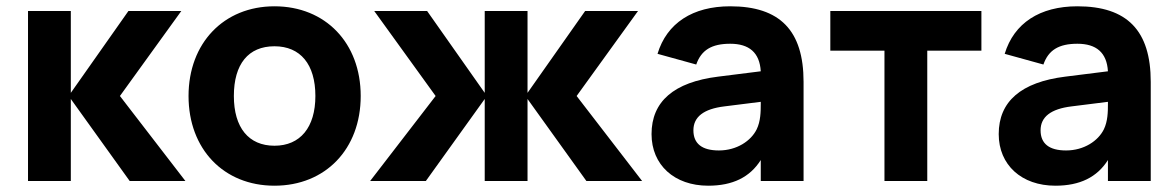

<svg xmlns="http://www.w3.org/2000/svg" viewBox="-20 -575 3736 610"><path d="M69 0H205V-260.5L392 0H569L361 -270L556 -540H388L205 -280V-540H69Z M852 15C1014 15 1126 -101.5 1126 -270C1126 -438.5 1014 -555 852 -555C691 -555 579 -438 579 -270C579 -101.5 690.5 15 852 15ZM852 -112C770 -112 723 -169.5 723 -270C723 -371.5 769 -428 852 -428C934.5 -428 982 -370.5 982 -270C982 -170.5 934 -112 852 -112Z M1520 0H1656V-260.5L1843 0H2020L1812 -270L2007 -540H1839L1656 -280V-540H1520V-280L1337 -540H1169L1364 -270L1156 0H1333L1520 -260.5Z M2300 -555C2180.5 -555 2098.5 -501.5 2069 -404L2192 -370C2208 -416 2241 -436 2300 -436C2360 -436 2393.5 -408 2397 -348.5L2261.5 -331.5C2121 -314 2050 -252.5 2050 -149C2050 -51 2122.5 15 2230 15C2308 15 2362.5 -12 2397 -66.5V0H2533V-315C2533 -478 2458 -555 2300 -555ZM2397 -251.5V-244C2397 -220 2396.5 -189.5 2384 -164C2366 -127.5 2321 -97 2264 -97C2210.5 -97 2183 -118.5 2183 -161C2183 -203.5 2215.5 -229 2281.5 -237Z M2926 0V-414H3098V-540H2618V-414H2790V0Z M3403 -555C3283.5 -555 3201.5 -501.5 3172 -404L3295 -370C3311 -416 3344 -436 3403 -436C3463 -436 3496.5 -408 3500 -348.5L3364.5 -331.5C3224 -314 3153 -252.5 3153 -149C3153 -51 3225.5 15 3333 15C3411 15 3465.5 -12 3500 -66.5V0H3636V-315C3636 -478 3561 -555 3403 -555ZM3500 -251.5V-244C3500 -220 3499.5 -189.5 3487 -164C3469 -127.5 3424 -97 3367 -97C3313.5 -97 3286 -118.5 3286 -161C3286 -203.5 3318.5 -229 3384.5 -237Z"/></svg>

Font: Vela Sans ExtBd
Style: Regular
Weight: 800
Designer: Principal design: Mikhail Sharanda - project Manrope.
Design modification: Ravid Balaliev
Foundry: Mikhail Sharanda
Version: Version 1.001